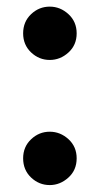

<svg xmlns="http://www.w3.org/2000/svg" viewBox="-20 -526 320 571"><path d="M127.9 -134.3Q159.2 -134.3 183.6 -112.1Q208 -89.8 208 -55.2Q208 -20 183.3 2.2Q158.7 24.4 127.9 24.4Q96.2 24.4 72.5 2Q48.8 -20.5 48.8 -55.2Q48.8 -89.4 72.5 -111.8Q96.2 -134.3 127.9 -134.3ZM127.9 -506.3Q159.2 -506.3 183.6 -483.9Q208 -461.4 208 -426.8Q208 -392.1 183.6 -369.9Q159.2 -347.7 127.9 -347.7Q96.2 -347.7 72.5 -370.1Q48.8 -392.6 48.8 -426.8Q48.8 -461.4 72.5 -483.9Q96.2 -506.3 127.9 -506.3Z"/></svg>

Font: TAML ThiruValluvar
Style: Bold
Weight: 400
Version: Version 0.271; dev 7ad24fM